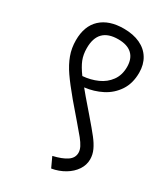

<svg xmlns="http://www.w3.org/2000/svg" viewBox="-182 -698 763 882"><g transform="rotate(30 200.0 -257.0)"><path d="M268.1 -194.8Q311.5 -144.5 331.5 -118.9Q351.6 -93.3 362.5 -69.6Q373.5 -45.9 373.5 -20.5Q373.5 9.3 356 35.6Q338.4 62 307.6 80.3Q276.9 98.6 239.3 105L214.8 52.2Q261.2 41.5 286.6 24.4Q312 7.3 312 -20Q312 -34.7 304 -50.5Q295.9 -66.4 280.8 -85.2Q265.6 -104 231.9 -143.1Q201.2 -178.2 167 -218.8Q120.6 -274.4 95.2 -311.3Q69.8 -348.1 56.4 -384.5Q43 -420.9 43 -462.4Q43 -538.1 86.4 -578.4Q129.9 -618.7 208 -618.7Q258.3 -618.7 294.7 -601.6Q331.1 -584.5 350.3 -552.7Q369.6 -521 369.6 -478Q369.6 -421.4 343.3 -381.8Q316.9 -342.3 274.9 -320.8Q232.9 -299.3 184.1 -293.5L210.9 -261.2Q236.8 -230.5 268.1 -194.8ZM104.5 -455.6Q104.5 -422.4 115.2 -395.3Q126 -368.2 150.9 -334.5Q192.9 -337.9 228.5 -353.8Q264.2 -369.6 286.1 -399.7Q308.1 -429.7 308.1 -473.1Q308.1 -517.1 283.2 -540.3Q258.3 -563.5 210 -563.5Q104 -563.5 104.5 -455.6Z"/></g></svg>

Font: Varta
Style: Light
Weight: 300
Designer: Joana Correia, Viktoriya Grabowska, Eben Sorkin
Foundry: Sorkin Type
Version: Version 1.002; ttfautohint (v1.3) -l 8 -r 24 -G 200 -x 12 -H